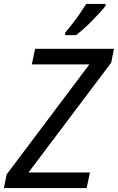

<svg xmlns="http://www.w3.org/2000/svg" viewBox="-31 -964 604 984"><path d="M-11 0 3 -70 427 -634H132L149 -714H553L539 -643L115 -80H430L413 0ZM303 -797Q320 -816 340 -842Q360 -868 378.5 -895Q397 -922 411 -944H510V-934Q500 -921 482 -901Q464 -881 442.5 -859Q421 -837 399 -817.5Q377 -798 359 -784H303Z"/></svg>

Font: Noto Sans Display
Style: Italic
Weight: 400
Italic angle: -12°
Designer: Monotype Design Team
Foundry: Monotype Imaging Inc.
Version: Version 2.003